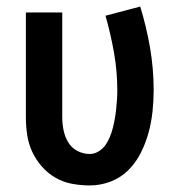

<svg xmlns="http://www.w3.org/2000/svg" viewBox="-20 -558 540 586"><path d="M254 8Q227 8 200 3Q173 -2 149.5 -15.5Q126 -29 108 -49.5Q90 -70 78.5 -94.5Q67 -119 63 -146Q59 -173 59 -200V-520H170V-200Q170 -180 174 -160.5Q178 -141 188 -124Q198 -107 216 -97.5Q234 -88 254 -88Q268 -88 281 -96Q294 -104 302 -115.5Q310 -127 315.5 -140.5Q321 -154 324.5 -168Q328 -182 330.5 -196Q333 -210 334.5 -224.5Q336 -239 337 -253.5Q338 -268 338 -282Q338 -340 328 -397Q318 -454 302 -510L408 -538Q427 -476 438 -412Q449 -348 449 -283Q449 -250 445.5 -217.5Q442 -185 433.5 -153.5Q425 -122 410 -92Q395 -62 372 -39Q349 -16 318 -4Q287 8 254 8Z"/></svg>

Font: Moesevka
Style: Bold
Weight: 700
Monospace: yes
Designer: Belleve Invis
Foundry: Belleve Invis
Version: Version 32.5.0; ttfautohint (v1.8.4)